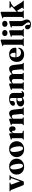

<svg xmlns="http://www.w3.org/2000/svg" viewBox="2573 -3363 1020 6208"><g transform="rotate(-90 3083.0 -259.0)"><path d="M295 1.5H230Q206 1.5 196.5 -23L49 -399.5Q43.5 -413.5 39 -419Q34.5 -424.5 28 -426.5L12 -431Q-1 -435.5 -1 -446.5Q-1 -462 18 -462H266.5Q285.5 -462 285.5 -446.5Q285.5 -435 270.5 -431.5L251 -427Q228.5 -422 223.8 -412.2Q219 -402.5 227.5 -379.5L325.5 -119.5L415 -371Q424.5 -397.5 418.8 -410Q413 -422.5 392 -427L372 -431.5Q357 -435 357 -446.5Q357 -462 376 -462H505.5Q524.5 -462 524.5 -446.5Q524.5 -435.5 510.5 -431.5L497 -428Q485 -424.5 476.2 -412.2Q467.5 -400 457 -371.5L328.5 -20.5Q323.5 -7.5 314.5 -3Q305.5 1.5 295 1.5Z M803 -473.5Q878.5 -473.5 935.8 -442.8Q993 -412 1025.2 -356.8Q1057.5 -301.5 1057.5 -229.5Q1057.5 -160 1024.2 -105.5Q991 -51 932 -19.8Q873 11.5 796.5 11.5Q721 11.5 663.8 -19.2Q606.5 -50 574.5 -104.8Q542.5 -159.5 542.5 -231Q542.5 -301 575.8 -355.8Q609 -410.5 668 -442Q727 -473.5 803 -473.5ZM835 -26Q873 -32 887 -85.5Q901 -139 884 -243.5Q867 -346.5 836.2 -394Q805.5 -441.5 765.5 -435.5Q727 -429.5 713.5 -375.8Q700 -322 717 -218Q733.5 -115.5 764.2 -67.8Q795 -20 835 -26Z M1367 -473.5Q1442.5 -473.5 1499.8 -442.8Q1557 -412 1589.2 -356.8Q1621.5 -301.5 1621.5 -229.5Q1621.5 -160 1588.2 -105.5Q1555 -51 1496 -19.8Q1437 11.5 1360.5 11.5Q1285 11.5 1227.8 -19.2Q1170.5 -50 1138.5 -104.8Q1106.5 -159.5 1106.5 -231Q1106.5 -301 1139.8 -355.8Q1173 -410.5 1232 -442Q1291 -473.5 1367 -473.5ZM1399 -26Q1437 -32 1451 -85.5Q1465 -139 1448 -243.5Q1431 -346.5 1400.2 -394Q1369.5 -441.5 1329.5 -435.5Q1291 -429.5 1277.5 -375.8Q1264 -322 1281 -218Q1297.5 -115.5 1328.2 -67.8Q1359 -20 1399 -26Z M1876.5 -447.5 1880.5 -355.5Q1897 -414.5 1932.5 -444.2Q1968 -474 2009 -474Q2054 -474 2078.2 -446.5Q2102.5 -419 2102.5 -365.5Q2102.5 -314.5 2080.5 -290Q2058.5 -265.5 2024.5 -265.5Q1959 -265.5 1957.5 -334V-352.5Q1956.5 -381 1932.5 -381Q1912.5 -381 1897.5 -353.5Q1882.5 -326 1882.5 -266V-65.5Q1882.5 -43.5 1903 -40L1947.5 -32Q1963.5 -28.5 1963.5 -15.5Q1963.5 0 1943.5 0H1692Q1671.5 0 1671.5 -15.5Q1671.5 -26 1685.5 -31.5L1704 -36Q1718 -40 1718 -62.5V-370.5Q1718 -388 1706 -390L1683 -391.5Q1671 -394.5 1671 -405.5Q1671 -416.5 1688 -422.5L1818.5 -460.5Q1836.5 -467.5 1844.8 -469.5Q1853 -471.5 1858.5 -471.5Q1873.5 -471.5 1876.5 -447.5Z M2348.5 -449.5V-384Q2402.5 -431.5 2443 -452.8Q2483.5 -474 2518.5 -474Q2573.5 -474 2604 -438.2Q2634.5 -402.5 2641.5 -338L2671.5 -64.5Q2674 -39.5 2686.5 -35.5L2704.5 -31Q2717.5 -26 2717.5 -15.5Q2717.5 0 2698 0H2480.5Q2460 0 2460 -16Q2460 -26 2471.5 -31L2490 -36Q2498 -38.5 2502 -45Q2506 -51.5 2504.5 -64.5L2479 -317Q2475 -352.5 2462 -369.8Q2449 -387 2422.5 -387Q2389.5 -387 2352.5 -354L2348.5 -350.5V-63.5Q2348.5 -41 2362.5 -36L2381 -31Q2392 -26 2392 -16Q2392 0 2372 0H2157.5Q2138 0 2138 -15.5Q2138 -26 2151 -31L2170.5 -36Q2184 -40.5 2184 -63.5V-370.5Q2184 -387 2171.5 -389L2149.5 -390.5Q2137.5 -393.5 2137.5 -404.5Q2137.5 -415 2154 -421.5L2285.5 -463.5Q2300 -468.5 2308.2 -471Q2316.5 -473.5 2324.5 -473.5Q2348.5 -473.5 2348.5 -449.5Z M2745.5 -102.5Q2745.5 -164 2799.2 -200.8Q2853 -237.5 2960 -237.5Q2993 -237.5 3018 -230V-389Q3018 -416 3005 -431.2Q2992 -446.5 2969 -446.5Q2946 -446.5 2933.2 -435.2Q2920.5 -424 2920.5 -407.5V-359.5Q2920.5 -326.5 2897.2 -306.2Q2874 -286 2834.5 -286Q2768 -286 2768 -346Q2768 -375.5 2793.5 -405Q2819 -434.5 2869.2 -454Q2919.5 -473.5 2994.5 -473.5Q3089 -473.5 3135.2 -436.5Q3181.5 -399.5 3181.5 -334V-82.5Q3181.5 -56 3202 -56Q3219.5 -56 3226.5 -75.5Q3230.5 -81.5 3235.5 -81.5Q3244.5 -81.5 3244.5 -69.5Q3244.5 -54.5 3232.2 -35.5Q3220 -16.5 3194.5 -2.5Q3169 11.5 3128.5 11.5Q3085 11.5 3059.8 -4Q3034.5 -19.5 3029.5 -45Q3004 -17.5 2966.2 -3Q2928.5 11.5 2887 11.5Q2824 11.5 2784.8 -20.5Q2745.5 -52.5 2745.5 -102.5ZM2910 -128.5Q2910 -89 2926.8 -69.2Q2943.5 -49.5 2970 -49.5Q2996 -49.5 3018 -66.5V-204Q2999 -211 2977 -211Q2945.5 -211 2927.8 -189.8Q2910 -168.5 2910 -128.5Z M3488.5 -449.5V-384Q3543.5 -433.5 3587 -453.8Q3630.5 -474 3668 -474Q3713.5 -474 3745.5 -450.2Q3777.5 -426.5 3789 -382Q3837.5 -430 3877.8 -452Q3918 -474 3956.5 -474Q4011.5 -474 4045 -437.2Q4078.5 -400.5 4085.5 -333L4116 -63Q4118 -39 4130.5 -35L4145 -31Q4158 -26 4158 -15.5Q4158 0 4138.5 0H3925Q3905 0 3905 -16Q3905 -26 3916 -31L3932.5 -35Q3950.5 -41 3948 -67L3923 -312.5Q3915 -387 3861.5 -387Q3830 -387 3797 -355L3794 -352Q3795 -343 3795 -333.5V-62Q3795 -49 3798.2 -43.5Q3801.5 -38 3809 -35.5L3823.5 -31Q3834.5 -26 3834.5 -16Q3834.5 0 3813.5 0H3608.5Q3588.5 0 3588.5 -16Q3588.5 -26 3599.5 -31L3616 -35Q3631.5 -40.5 3631.5 -66V-312.5Q3631.5 -348.5 3614.5 -367.8Q3597.5 -387 3568.5 -387Q3528.5 -387 3492 -354L3488.5 -351V-63.5Q3488.5 -40.5 3503 -35.5L3521 -31Q3532 -26 3532 -16Q3532 0 3511.5 0H3298Q3278 0 3278 -15.5Q3278 -26 3291.5 -31L3310.5 -36Q3324 -40.5 3324 -62.5V-369.5Q3324 -387 3312 -389L3289 -390.5Q3277 -393.5 3277 -404.5Q3277 -415 3294 -421.5L3426 -464Q3451.5 -473.5 3464.5 -473.5Q3488.5 -473.5 3488.5 -449.5Z M4644.5 -278.5Q4644.5 -238.5 4603 -238.5H4336Q4345.5 -163.5 4386.5 -127.2Q4427.5 -91 4490.5 -91Q4536 -91 4568.5 -110.8Q4601 -130.5 4614 -167.5Q4625 -180 4631.5 -180Q4643 -180 4642.5 -161.5Q4641.5 -113.5 4613.2 -74.2Q4585 -35 4536.5 -11.8Q4488 11.5 4425.5 11.5Q4355.5 11.5 4301 -17.5Q4246.5 -46.5 4215.5 -99Q4184.5 -151.5 4184.5 -221Q4184.5 -297 4214.5 -354Q4244.5 -411 4300 -442.5Q4355.5 -474 4432.5 -474Q4499.5 -474 4547 -448.8Q4594.5 -423.5 4619.5 -379.2Q4644.5 -335 4644.5 -278.5ZM4333.5 -283.5Q4333.5 -275.5 4333.5 -267.5H4463Q4481.5 -267.5 4481.5 -285.5Q4481.5 -364 4461.2 -400.5Q4441 -437 4411.5 -437Q4377.5 -437 4355.5 -399.8Q4333.5 -362.5 4333.5 -283.5Z M4906 -725V-63.5Q4906 -40 4920 -36L4938.5 -31Q4952 -26.5 4952 -15.5Q4952 0 4932 0H4714.5Q4695 0 4695 -15.5Q4695 -26 4709 -31L4727.5 -36Q4741.5 -40.5 4741.5 -63.5V-646Q4741.5 -662.5 4729 -664.5L4707 -666Q4694.5 -669 4694.5 -680Q4694.5 -691 4711.5 -697L4843 -739Q4870 -749 4881 -749Q4906 -749 4906 -725Z M5118.5 -527Q5074.5 -527 5048.2 -551Q5022 -575 5022 -613Q5022 -650.5 5048.5 -674.5Q5075 -698.5 5118.5 -698.5Q5162.5 -698.5 5189.2 -674.5Q5216 -650.5 5216 -613Q5216 -575 5189.2 -551Q5162.5 -527 5118.5 -527ZM5207.5 -449.5V-63.5Q5207.5 -40 5221.5 -36L5240 -31Q5253.5 -26.5 5253.5 -15.5Q5253.5 0 5234 0H5016.5Q4997 0 4997 -15.5Q4997 -26 5010 -31L5029 -36Q5043 -40.5 5043 -63.5V-370.5Q5043 -387 5030.5 -389L5008.5 -390.5Q4996 -393.5 4996 -404.5Q4996 -415 5013 -421.5L5144.5 -463.5Q5171.5 -473.5 5183 -473.5Q5207.5 -473.5 5207.5 -449.5Z M5416.5 -527Q5373 -527 5346.5 -551Q5320 -575 5320 -613Q5320 -650.5 5346.5 -674.5Q5373 -698.5 5416.5 -698.5Q5460.5 -698.5 5487.2 -674.5Q5514 -650.5 5514 -613Q5514 -575 5487.2 -551Q5460.5 -527 5416.5 -527ZM5506.5 -105.5Q5506.5 -63.5 5519 -30Q5531.5 3.5 5544 34.5Q5556.5 65.5 5556.5 101Q5556.5 161 5515.2 196.2Q5474 231.5 5402 231.5Q5321.5 231.5 5280.2 197.8Q5239 164 5239 117.5Q5239 79.5 5258.8 60.8Q5278.5 42 5311 42Q5343 42 5363 63.5Q5383 85 5383 120V164Q5383 202.5 5417.5 202.5Q5462.5 202.5 5462.5 150Q5462.5 118 5444.2 89.2Q5426 60.5 5402.2 33Q5378.5 5.5 5360.2 -22.2Q5342 -50 5342 -80V-370.5Q5342 -387 5329.5 -389L5307.5 -390.5Q5295 -393.5 5295 -404.5Q5295 -415 5312 -421.5L5443.5 -463.5Q5471 -473.5 5482 -473.5Q5506.5 -473.5 5506.5 -449.5Z M5613.5 0Q5594.5 0 5594.5 -15.5Q5594.5 -26 5608 -31L5627 -36Q5640.5 -40.5 5640.5 -63.5V-646Q5640.5 -662.5 5628 -664.5L5606 -666Q5594 -669 5594 -680Q5594 -691 5610.5 -697L5742 -739Q5756.5 -744.5 5764.8 -746.8Q5773 -749 5781 -749Q5805 -749 5805 -725V-229L5959.5 -367.5Q5980 -386 5975.5 -403.2Q5971 -420.5 5946.5 -427.5L5929.5 -432Q5917.5 -436 5917.5 -446.5Q5917.5 -462 5936.5 -462H6128Q6147.5 -462 6147.5 -447Q6147.5 -440.5 6143 -436Q6138.5 -431.5 6125 -428Q6091.5 -420 6063.5 -404.5Q6035.5 -389 6003.5 -360.5L5956.5 -319L6118.5 -61Q6126.5 -49 6133.8 -43Q6141 -37 6152 -32.5Q6167 -23.5 6167 -14Q6167 0 6148.5 0H5917.5Q5900 0 5900 -15Q5900 -24.5 5911 -29L5927 -33.5Q5938 -36.5 5940 -43.2Q5942 -50 5933 -64.5L5840.5 -217.5L5805 -186.5V-63.5Q5805 -41 5819 -36L5837.5 -31Q5848.5 -26 5848.5 -16Q5848.5 0 5828.5 0Z"/></g></svg>

Font: Fraunces 72pt S000
Style: Bold
Weight: 700
Version: Version 1.000; ttfautohint (v1.8.3)